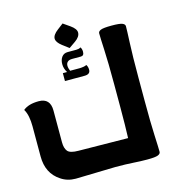

<svg xmlns="http://www.w3.org/2000/svg" viewBox="-127 -825 839 917"><g transform="rotate(-15 293.0 -366.0)"><path d="M426.3 -122.6Q428.7 -181.2 428.7 -275.4V-386.7Q428.7 -498 425.5 -559.6Q422.4 -621.1 422.4 -641.6Q422.4 -651.4 435.5 -656.7Q448.7 -662.1 488.8 -662.1Q528.8 -662.1 541.7 -656.7Q554.7 -651.4 554.7 -641.6Q554.7 -621.1 551.8 -559.6Q548.8 -498 548.8 -386.7V-275.4Q548.8 -164.1 551.8 -102.5Q554.7 -41 554.7 -20.5Q554.7 -10.7 541.7 -5.4Q528.8 0 488.8 0Q456.5 0 420.7 -2.4Q384.8 -4.9 331.5 -4.9L135.3 0Q93.8 0 62.5 -21.5Q0 -62 0 -146.5V-295.9Q0 -320.8 -4.2 -342.8Q-8.3 -364.7 -18.1 -380.9Q8.3 -403.3 59.1 -403.3Q116.2 -403.3 116.2 -341.8V-184.6Q116.2 -155.8 128.4 -140.6Q140.6 -125.5 182.6 -125.5ZM213.9 -544.9Q213.9 -566.4 224.4 -580.3Q234.9 -594.2 253.9 -594.2H296.4Q302.7 -594.2 308.3 -595.5Q314 -596.7 318.4 -600.1Q325.2 -591.3 325.2 -577.1Q325.2 -557.1 309.1 -557.1H266.1Q250.5 -557.1 243.2 -550Q235.8 -543 235.8 -531.2Q235.8 -519 242.2 -504.9H290.5Q297.9 -504.9 308.3 -506.6Q318.8 -508.3 323.7 -511.7Q331.1 -502 331.1 -486.3Q331.1 -463.9 302.7 -463.9H205.6V-502.9H226.6Q213.9 -522.9 213.9 -544.9ZM268.1 -610.4 236.3 -634.3Q210.4 -654.3 210.4 -671.9Q210.4 -690.4 236.8 -710.4L265.6 -732.4L299.3 -709Q326.2 -689.9 326.2 -671.9Q326.2 -650.9 300.3 -632.8Z"/></g></svg>

Font: ALMAS
Style: Bold
Weight: 700
Designer: ALMAS Font/ by Husham Jawad Kadhim, derived from the Bainsely font by/ Paul James MIller
Foundry: High-Logic / Made with FontCreator
Version: Version 1.411;September 19, 2021;FontCreator 14.0.0.2814 32-